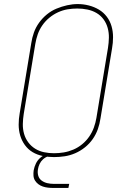

<svg xmlns="http://www.w3.org/2000/svg" viewBox="-20 -766 640 946"><path d="M246 8Q218 8 190.5 2.5Q163 -3 140.5 -16.5Q118 -30 102.5 -51.5Q87 -73 79.5 -98.5Q72 -124 72 -152Q72 -180 77 -208L134 -553Q138 -580 147 -605.5Q156 -631 172.5 -654Q189 -677 211 -695Q233 -713 258.5 -723.5Q284 -734 310.5 -740Q337 -746 363 -746Q391 -746 418 -739Q445 -732 467.5 -718.5Q490 -705 506 -684Q522 -663 529.5 -637Q537 -611 537 -583Q537 -555 532 -527L475 -182Q471 -155 462 -129.5Q453 -104 437 -81Q421 -58 398.5 -40Q376 -22 350.5 -11Q325 0 298.5 4Q272 8 246 8Q246 8 246 8Q246 8 246 8ZM246 -11Q270 -11 294 -15Q318 -19 341.5 -29Q365 -39 385 -55.5Q405 -72 419.5 -93Q434 -114 442.5 -137.5Q451 -161 455 -185L512 -530Q516 -555 516.5 -580Q517 -605 510.5 -628.5Q504 -652 490 -671Q476 -690 455.5 -702Q435 -714 410.5 -719Q386 -724 361 -724Q336 -724 312.5 -720Q289 -716 266 -705.5Q243 -695 223 -678.5Q203 -662 188.5 -641Q174 -620 166 -597Q158 -574 154 -550L97 -205Q93 -180 92.5 -155Q92 -130 98.5 -107Q105 -84 119 -65Q133 -46 153 -33.5Q173 -21 197 -16Q221 -11 246 -11ZM242 160Q229 160 216 158.5Q203 157 191 153Q179 149 169 141.5Q159 134 152.5 123.5Q146 113 145 100Q144 87 146 73Q149 56 157 39.5Q165 23 179 11Q193 -1 210.5 -6Q228 -11 246 -11L244 0Q230 0 216.5 4.5Q203 9 192 19Q181 29 175 42Q169 55 167 68Q164 85 168.5 100Q173 115 185.5 124Q198 133 213.5 136.5Q229 140 246 140H321L317 160Z"/></svg>

Font: Iosevka Curly Slab ThEx
Style: Italic
Weight: 100
Width: 7
Italic angle: -9°
Monospace: yes
Designer: Belleve Invis
Foundry: Belleve Invis
Version: Version 11.1.0; ttfautohint (v1.8.3)